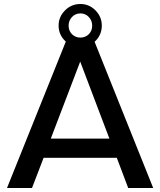

<svg xmlns="http://www.w3.org/2000/svg" viewBox="-20 -940 802 960"><path d="M621 0 564 -151H198L140 0H15L309 -732Q273 -765 273 -812Q273 -856 305 -888Q337 -920 382 -920Q426 -920 457.5 -888Q489 -856 489 -812Q489 -764 453 -731L746 0ZM323 -812Q323 -786 340 -769Q357 -752 382 -752Q407 -752 424 -769Q441 -786 441 -812Q441 -837 424 -855Q407 -873 382 -873Q357 -873 340 -855Q323 -837 323 -812ZM234 -247H527L381 -632Z"/></svg>

Font: Orkney Medium
Style: Regular
Weight: 500
Designer: Samuel Oakes and Alfredo Marco Pradil
Foundry: Alfredo Marco Pradil
Version: 1.0; ttfautohint (v1.5)